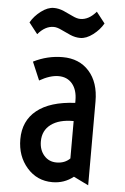

<svg xmlns="http://www.w3.org/2000/svg" viewBox="-53 -773 536 822"><g transform="rotate(5 214.5 -362.0)"><path d="M83.5 -616.2 46.4 -663.6Q62 -691.4 90.3 -712.9Q118.7 -734.4 145 -734.4Q166.5 -734.4 188 -725.1Q209.5 -715.8 228.3 -706.5Q247.1 -697.3 261.7 -697.3Q298.3 -697.3 329.6 -734.4L366.7 -687Q351.1 -659.2 322.8 -637.7Q294.4 -616.2 268.1 -616.2Q246.6 -616.2 225.1 -625.5Q203.6 -634.8 184.8 -644Q166 -653.3 151.4 -653.3Q114.7 -653.3 83.5 -616.2ZM50.8 -162.1Q50.8 -241.2 107.2 -286.6Q163.6 -332 271.5 -337.4V-347.7Q271.5 -393.1 249.8 -419.2Q228 -445.3 190.4 -445.3Q154.3 -445.3 108.9 -419.4L75.7 -497.6Q135.7 -527.8 201.2 -527.8Q272.5 -527.8 314.9 -480.5Q357.4 -433.1 357.4 -351.1V9.3L293.5 -22Q254.4 9.3 203.1 9.3Q137.2 9.3 94 -40Q50.8 -89.4 50.8 -162.1ZM139.2 -160.6Q139.2 -124 159.9 -100.1Q180.7 -76.2 213.4 -76.2Q249 -76.2 271.5 -98.6V-259.3Q209.5 -259.8 174.3 -233.6Q139.2 -207.5 139.2 -160.6Z"/></g></svg>

Font: Voltaire
Style: Regular
Weight: 400
Designer: Yvonne Schttler
Foundry: Yvonne Schttler
Version: Version 1.003